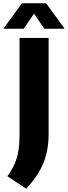

<svg xmlns="http://www.w3.org/2000/svg" viewBox="-62 -970 412 1165"><path d="M97 175 -17 99.5Q11 60.5 27 23.5Q43 -13.5 49.8 -55.2Q56.5 -97 56.5 -151V-740H233V-155Q233 -61.5 202.5 16.5Q172 94.5 97 175ZM-41.5 -795.5 71 -950H218L330.5 -795.5H207L144.5 -887L82 -795.5Z"/></svg>

Font: Encode Sans Semi Condensed ExtraBold
Style: Regular
Weight: 800
Width: 4
Designer: Multiple Designers
Foundry: Impallari Type
Version: Version 3.000; ttfautohint (v1.8.3) -l 8 -r 50 -G 200 -x 14 